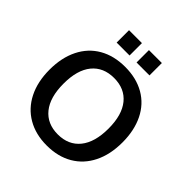

<svg xmlns="http://www.w3.org/2000/svg" viewBox="-238 -1081 1261 1261"><g transform="rotate(45 393.0 -450.0)"><path d="M54 -357Q54 -468 95 -550.5Q136 -633 212.5 -677Q289 -721 393 -721Q497 -721 573.5 -677Q650 -633 690.5 -550.5Q731 -468 731 -357Q731 -245 690 -162.5Q649 -80 573 -35.5Q497 9 393 9Q290 9 213.5 -35.5Q137 -80 95.5 -162.5Q54 -245 54 -357ZM602 -357Q602 -483 547 -550.5Q492 -618 393 -618Q294 -618 239 -551Q184 -484 184 -357Q184 -230 239 -162Q294 -94 393 -94Q492 -94 547 -162Q602 -230 602 -357ZM360 -909V-794H240V-909ZM545 -909V-794H425V-909Z"/></g></svg>

Font: Muli
Style: Bold
Weight: 700
Designer: Vernon Adams
Foundry: Vernon Adams
Version: Version 2.001